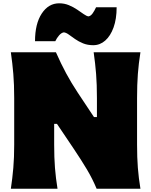

<svg xmlns="http://www.w3.org/2000/svg" viewBox="-20 -1155 925 1175"><path d="M46.4 0Q56.2 -65.4 61.5 -127.7Q66.9 -189.9 66.9 -269.5V-555.2Q66.9 -638.2 61.5 -702.6Q56.2 -767.1 46.4 -835H322.3Q353.5 -764.2 384.8 -706.3Q416 -648.4 455.6 -588.4L555.2 -438.5H573.2V-555.2Q573.2 -638.2 568.1 -702.6Q563 -767.1 553.2 -835H839.4Q828.6 -767.1 823.7 -702.6Q818.8 -638.2 818.8 -555.2V-269.5Q818.8 -189.9 823.7 -127.7Q828.6 -65.4 839.4 0H571.3Q545.9 -61 512 -117.9Q478 -174.8 431.2 -244.6L328.6 -397H311.5V-269.5Q311.5 -189.9 316.4 -127.7Q321.3 -65.4 332 0ZM550.8 -878.4Q516.1 -878.4 488.5 -889.6Q460.9 -900.9 439.5 -916Q418 -931.2 401.1 -943.4Q384.3 -955.6 370.6 -957Q355.5 -954.6 341.6 -938.5Q327.6 -922.4 318.4 -902.8H194.3Q194.3 -1009.8 235.6 -1072.3Q276.9 -1134.8 342.3 -1134.8Q374 -1134.8 401.6 -1123.3Q429.2 -1111.8 451.9 -1096.4Q474.6 -1081.1 492.2 -1068.6Q509.8 -1056.2 521.5 -1054.7Q535.6 -1057.1 547.1 -1073.5Q558.6 -1089.8 567.9 -1110.4H693.8Q693.8 -1039.1 675 -987.1Q656.2 -935.1 624 -906.7Q591.8 -878.4 550.8 -878.4Z"/></svg>

Font: Pinar Black
Style: Regular
Weight: 900
Designer: Amin Abedi
Version: Version 3.000